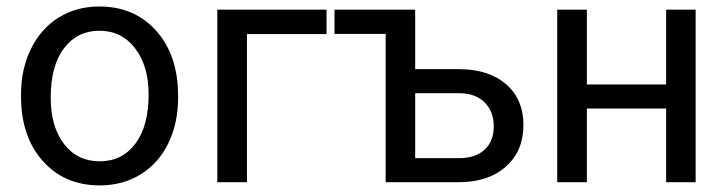

<svg xmlns="http://www.w3.org/2000/svg" viewBox="-20 -558 2227 588"><path d="M44.4 -269Q44.4 -346.7 75 -408.7Q105.5 -470.7 159.9 -504.4Q214.4 -538.1 284.2 -538.1Q392.1 -538.1 458.7 -463.4Q525.4 -388.7 525.4 -264.6V-258.3Q525.4 -181.2 495.8 -119.9Q466.3 -58.6 411.4 -24.4Q356.4 9.8 285.2 9.8Q177.7 9.8 111.1 -64.9Q44.4 -139.6 44.4 -262.7ZM135.3 -258.3Q135.3 -170.4 176 -117.2Q216.8 -64 285.2 -64Q354 -64 394.5 -117.9Q435.1 -171.9 435.1 -269Q435.1 -356 393.8 -409.9Q352.5 -463.9 284.2 -463.9Q217.3 -463.9 176.3 -410.6Q135.3 -357.4 135.3 -258.3Z M980 -453.6H736.3V0H645.5V-528.3H980Z M1004.4 -528.3H1251.5V-346.2H1388.7Q1478.5 -345.2 1530.8 -299.3Q1583 -253.4 1583 -174.8Q1583 -95.7 1529.3 -47.9Q1475.6 0 1384.8 0H1161.1V-454.1H1004.4ZM1251.5 -272.5V-73.7H1385.7Q1436.5 -73.7 1464.4 -99.9Q1492.2 -126 1492.2 -171.4Q1492.2 -215.3 1465.1 -243.4Q1438 -271.5 1389.2 -272.5Z M2110.4 0H2020V-225.6H1777.3V0H1686.5V-528.3H1777.3V-299.3H2020V-528.3H2110.4Z"/></svg>

Font: RobotoInd
Style: Regular
Weight: 400
Designer: Google
Version: Version 2.001101; 2014